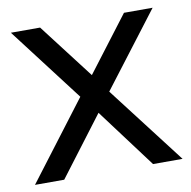

<svg xmlns="http://www.w3.org/2000/svg" viewBox="-64 -573 645 647"><g transform="rotate(-10 258.0 -249.5)"><path d="M409 10 258 -192 105 10H5L207 -256L14 -509H114L258 -321L401 -509H499L306 -256L510 10Z"/></g></svg>

Font: AtCorfu Sans
Style: AtCorfu Sans Regular
Weight: 400
Designer: Kostas Teopoulos
Foundry: Kostas Teopoulos
Version: Version 1.00 July 8, 2025, initial release